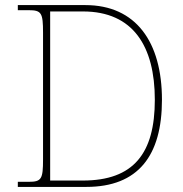

<svg xmlns="http://www.w3.org/2000/svg" viewBox="-20 -734 717 754"><path d="M50 0H319C523 0 616 -123 616 -342C616 -569 514 -714 315 -714H50V-694H93C143 -694 149 -683 149 -606V-108C149 -31 143 -20 93 -20H50ZM305 -25H177V-689H306C503 -689 588 -552 588 -342C588 -132 505 -25 305 -25Z"/></svg>

Font: Noto Serif Malayalam Thin
Style: Regular
Weight: 100
Designer: Indian type Foundry, Jelle Bosma, Monotype Design Team
Foundry: Monotype Imaging Inc.
Version: Version 2.104